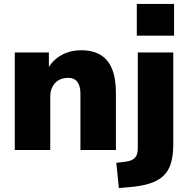

<svg xmlns="http://www.w3.org/2000/svg" viewBox="-20 -761 953 974"><path d="M55 0V-495H228V-407H220Q245 -455 290 -480.5Q335 -506 392 -506Q451 -506 490 -482.5Q529 -459 548.5 -411Q568 -363 568 -289V0H388V-282Q388 -313 380.5 -331Q373 -349 359.5 -357.5Q346 -366 325 -366Q298 -366 278 -354.5Q258 -343 246.5 -321.5Q235 -300 235 -271V0ZM674 -580V-741H863V-580ZM583 193 570 65 619 59Q650 55 664.5 39.5Q679 24 679 -8V-495H859V-30Q859 26 847.5 65.5Q836 105 809.5 130.5Q783 156 739 170Q695 184 629 189Z"/></svg>

Font: Nunito Sans 11pt Black
Style: Regular
Weight: 900
Version: Version 3.101;gftools[0.9.27]